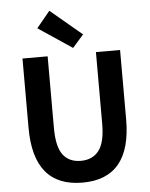

<svg xmlns="http://www.w3.org/2000/svg" viewBox="-65 -1058 877 1125"><g transform="rotate(-5 374.0 -496.0)"><path d="M375 14Q87 14 87 -333V-741H235V-320Q235 -209 271 -161.5Q307 -114 376 -114Q445 -114 482 -162Q519 -210 519 -320V-741H661V-333Q661 14 375 14ZM388 -777 189 -910 268 -1006 453 -851Z"/></g></svg>

Font: Swei Fan Sans CJK TC
Style: Bold
Weight: 700
Version: Version 2.130